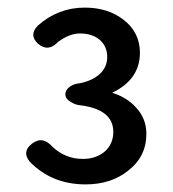

<svg xmlns="http://www.w3.org/2000/svg" viewBox="-20 -909 456 505"><path d="M205 -424Q116 -424 58 -484Q37 -510 64 -531Q92 -553 119 -522Q153 -491 198 -491Q232 -491 255 -510Q278 -530 278 -562Q278 -621 192 -632Q178 -633 166 -641Q152 -649 152 -661Q152 -673 165 -682Q176 -689 190 -690Q224 -697 243 -715Q262 -733 262 -759Q262 -787 242.5 -804Q223 -821 190 -821Q163 -821 133 -799Q107 -771 80 -794Q55 -817 80 -842Q133 -889 203 -889Q264 -889 305 -857Q348 -824 348 -770Q348 -700 275 -665Q314 -653 338 -626Q365 -597 365 -557Q365 -497 317 -460Q272 -424 205 -424Z"/></svg>

Font: GenSenRounded TW M
Style: Regular
Weight: 500
Version: Version 1.501;PS 1;hotconv 16.6.51;makeotf.lib2.5.65220